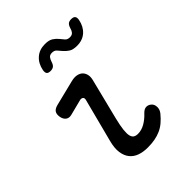

<svg xmlns="http://www.w3.org/2000/svg" viewBox="-220 -905 1039 1039"><g transform="rotate(-45 300.0 -385.0)"><path d="M133 -408Q113 -403 99.5 -413Q86 -423 82 -444Q78 -467 86.5 -480Q95 -493 119 -499L264 -535Q288 -541 306 -537.5Q324 -534 335 -523.5Q346 -513 350 -496.5Q354 -480 349 -460L290 -224Q279 -179 276 -151Q273 -123 277 -107.5Q281 -92 291 -86Q301 -80 316 -80Q344 -80 370.5 -95.5Q397 -111 418 -134Q435 -152 451 -152Q467 -152 479 -141Q492 -130 492.5 -109.5Q493 -89 479 -72Q461 -50 442 -34Q423 -18 401.5 -8.5Q380 1 355.5 5.5Q331 10 301 10Q267 10 240 0.5Q213 -9 196 -30Q179 -51 174.5 -83.5Q170 -116 182 -161L246 -408Q250 -422 242.5 -428Q235 -434 223 -431ZM261 -687Q256 -670 247 -662.5Q238 -655 222 -655Q205 -655 199 -663Q193 -671 196 -688Q204 -730 232 -755Q260 -780 303 -780Q334 -780 350.5 -769Q367 -758 377.5 -745Q388 -732 397.5 -721Q407 -710 425 -710Q442 -710 450 -720Q458 -730 461 -743Q466 -760 474.5 -767.5Q483 -775 499 -775Q516 -775 522.5 -767Q529 -759 526 -742Q518 -700 490.5 -675Q463 -650 420 -650Q389 -650 372.5 -661Q356 -672 345 -685Q334 -698 324.5 -709Q315 -720 297 -720Q280 -720 272.5 -710Q265 -700 261 -687Z"/></g></svg>

Font: Maple Mono NL
Style: Italic
Weight: 400
Italic angle: -10°
Monospace: yes
Designer: subframe7536
Version: Version 7.000